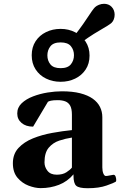

<svg xmlns="http://www.w3.org/2000/svg" viewBox="-20 -973 636 1005"><path d="M47.4 -118.2Q47.4 -167 76.7 -198.5Q106 -230 152.6 -248.8Q199.2 -267.6 253.2 -277.3Q307.1 -287.1 356.4 -292V-372.6Q356.4 -403.8 347.2 -420.2Q337.9 -436.5 321.3 -442.6Q304.7 -448.7 282.7 -448.7Q258.3 -448.7 247.1 -446Q235.8 -443.4 231 -440.4L153.3 -310.1Q115.7 -310.1 93 -329.3Q70.3 -348.6 70.3 -378.9Q70.3 -410.6 93.5 -432.6Q116.7 -454.6 153.1 -468.5Q189.5 -482.4 229.5 -488.8Q269.5 -495.1 303.7 -495.1Q359.4 -495.1 399.7 -484.9Q439.9 -474.6 465.6 -456.3Q491.2 -438 503.4 -413.3Q515.6 -388.7 515.6 -359.4V-96.7Q515.6 -77.6 521 -64.7Q526.4 -51.8 534.2 -51.8Q541 -51.8 555.9 -54.9Q570.8 -58.1 573.7 -58.1Q582 -58.1 585.2 -48.6Q588.4 -39.1 588.4 -30.3Q588.4 -23.9 585.4 -21.5Q577.6 -16.1 538.1 -2Q498.5 12.2 439 12.2Q393.6 12.2 379.2 -0.5Q364.7 -13.2 364.7 -53.2V-60.5Q333 -22.9 288.6 -5.6Q244.1 11.7 192.9 11.7Q163.6 11.7 129.6 -1.2Q95.7 -14.2 71.5 -42.7Q47.4 -71.3 47.4 -118.2ZM212.9 -123Q212.9 -98.6 228.8 -78.6Q244.6 -58.6 276.9 -58.6Q308.1 -58.6 327.6 -71.3Q347.2 -84 356.4 -95.7V-252.9Q323.7 -248 290.5 -237.1Q257.3 -226.1 235.1 -200Q212.9 -173.8 212.9 -123ZM297.4 -544.9Q255.4 -544.9 220.9 -561.8Q186.5 -578.6 166.3 -609.9Q146 -641.1 146 -683.6Q146 -726.1 166.3 -757.1Q186.5 -788.1 220.9 -804.9Q255.4 -821.8 297.4 -821.8Q338.9 -821.8 373.3 -804.2Q407.7 -786.6 428.2 -755.1Q448.7 -723.6 448.7 -682.1Q448.7 -639.6 428.2 -608.9Q407.7 -578.1 373.3 -561.5Q338.9 -544.9 297.4 -544.9ZM297.4 -616.2Q335 -616.2 351.1 -636.5Q367.2 -656.7 367.2 -684.1Q367.2 -711.4 351.1 -731.2Q335 -751 297.4 -751Q259.8 -751 243.9 -730.7Q228 -710.4 228 -683.1Q228 -655.8 243.9 -636Q259.8 -616.2 297.4 -616.2ZM371.1 -725.6 343.8 -753.9Q400.4 -823.2 433.3 -874Q466.3 -924.8 477.5 -935.5Q485.4 -942.9 498.3 -948Q511.2 -953.1 524.9 -953.1Q536.1 -953.1 546.4 -949.2Q556.6 -945.3 564.5 -937Q572.8 -928.2 576.4 -917.7Q580.1 -907.2 580.1 -896Q580.1 -883.3 575.7 -871.8Q571.3 -860.4 564 -853.5Q552.7 -842.8 499.3 -812.3Q445.8 -781.7 371.1 -725.6Z"/></svg>

Font: Gelasio
Style: Bold
Weight: 700
Designer: Eben Sorkin
Foundry: Eben Sorkin
Version: Version 1.008